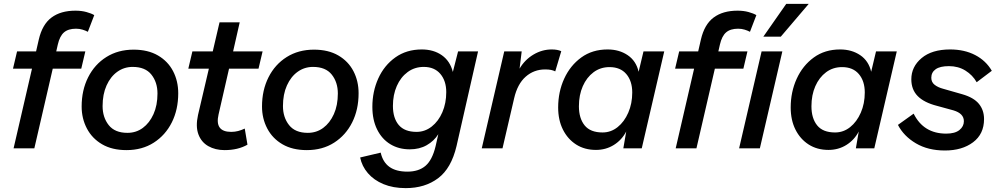

<svg xmlns="http://www.w3.org/2000/svg" viewBox="-20 -765 5142 990"><path d="M50 0 145 -411H47L68 -500H166L180 -561Q198 -639 245.5 -674.5Q293 -710 369 -710Q400 -710 425.5 -703Q451 -696 466 -687L433 -601Q422 -607 406 -612Q390 -617 372 -617Q332 -617 310 -598Q288 -579 278 -535L270 -500H420L399 -411H252L157 0Z M632 9Q558 9 506.5 -21Q455 -51 428 -102.5Q401 -154 401 -216Q401 -300 434.5 -366.5Q468 -433 528.5 -471Q589 -509 669 -509Q743 -509 794.5 -479Q846 -449 872.5 -398Q899 -347 899 -284Q899 -200 866 -134Q833 -68 773 -29.5Q713 9 632 9ZM637 -80Q682 -80 716.5 -105.5Q751 -131 771.5 -176.5Q792 -222 792 -283Q792 -341 760.5 -380.5Q729 -420 664 -420Q620 -420 585 -395Q550 -370 529.5 -324.5Q509 -279 509 -218Q509 -160 540.5 -120Q572 -80 637 -80Z M1138 9Q1090 9 1054 -11.5Q1018 -32 1003 -72.5Q988 -113 1001 -172L1057 -411H951L972 -500H1077L1112 -650H1216L1182 -500H1334L1313 -411H1161L1107 -175Q1086 -85 1172 -85Q1191 -85 1208 -89.5Q1225 -94 1242 -102L1256 -19Q1207 9 1138 9Z M1562 9Q1488 9 1436.5 -21Q1385 -51 1358 -102.5Q1331 -154 1331 -216Q1331 -300 1364.5 -366.5Q1398 -433 1458.5 -471Q1519 -509 1599 -509Q1673 -509 1724.5 -479Q1776 -449 1802.5 -398Q1829 -347 1829 -284Q1829 -200 1796 -134Q1763 -68 1703 -29.5Q1643 9 1562 9ZM1567 -80Q1612 -80 1646.5 -105.5Q1681 -131 1701.5 -176.5Q1722 -222 1722 -283Q1722 -341 1690.5 -380.5Q1659 -420 1594 -420Q1550 -420 1515 -395Q1480 -370 1459.5 -324.5Q1439 -279 1439 -218Q1439 -160 1470.5 -120Q1502 -80 1567 -80Z M2072 205Q2007 205 1957.5 184.5Q1908 164 1877 128Q1846 92 1837 47L1943 22Q1954 71 1988 95.5Q2022 120 2081 120Q2139 120 2174 90Q2209 60 2226 -11L2240 -73Q2218 -38 2180.5 -16.5Q2143 5 2093 5Q2036 5 1992.5 -21.5Q1949 -48 1924.5 -97.5Q1900 -147 1900 -214Q1900 -293 1930.5 -360.5Q1961 -428 2018.5 -469Q2076 -510 2155 -510Q2216 -510 2258.5 -480Q2301 -450 2315 -394L2342 -500H2445L2334 -12Q2307 103 2239 154Q2171 205 2072 205ZM2128 -85Q2171 -85 2206 -112.5Q2241 -140 2261 -186.5Q2281 -233 2281 -290Q2281 -348 2250.5 -384Q2220 -420 2165 -420Q2118 -420 2082 -393.5Q2046 -367 2026 -321.5Q2006 -276 2006 -219Q2006 -156 2036 -120.5Q2066 -85 2128 -85Z M2464 0 2580 -500H2670L2659 -411Q2686 -457 2730.5 -483.5Q2775 -510 2825 -510Q2855 -510 2874 -501L2843 -397Q2833 -402 2821 -404.5Q2809 -407 2791 -407Q2733 -407 2690.5 -369.5Q2648 -332 2631 -258L2571 0Z M3053 8Q2994 8 2950.5 -20Q2907 -48 2882.5 -97Q2858 -146 2858 -211Q2858 -291 2889 -359Q2920 -427 2977 -468.5Q3034 -510 3113 -510Q3173 -510 3216.5 -480.5Q3260 -451 3273 -395L3298 -500H3405L3289 0H3194L3209 -87Q3186 -43 3145 -17.5Q3104 8 3053 8ZM3087 -82Q3130 -82 3164.5 -109.5Q3199 -137 3219.5 -184Q3240 -231 3240 -288Q3240 -347 3209.5 -383Q3179 -419 3123 -419Q3076 -419 3040.5 -392.5Q3005 -366 2985 -320.5Q2965 -275 2965 -217Q2965 -155 2994.5 -118.5Q3024 -82 3087 -82Z M3464 0 3559 -411H3461L3482 -500H3580L3594 -561Q3612 -639 3659.5 -674.5Q3707 -710 3783 -710Q3814 -710 3839.5 -703Q3865 -696 3880 -687L3847 -601Q3836 -607 3820 -612Q3804 -617 3786 -617Q3746 -617 3724 -598Q3702 -579 3692 -535L3684 -500H3834L3813 -411H3666L3571 0Z M4014 -500 3898 0H3791L3907 -500ZM4034 -745H4150L4006 -576H3916Z M4252 8Q4193 8 4149.5 -20Q4106 -48 4081.5 -97Q4057 -146 4057 -211Q4057 -291 4088 -359Q4119 -427 4176 -468.5Q4233 -510 4312 -510Q4372 -510 4415.5 -480.5Q4459 -451 4472 -395L4497 -500H4604L4488 0H4393L4408 -87Q4385 -43 4344 -17.5Q4303 8 4252 8ZM4286 -82Q4329 -82 4363.5 -109.5Q4398 -137 4418.5 -184Q4439 -231 4439 -288Q4439 -347 4408.5 -383Q4378 -419 4322 -419Q4275 -419 4239.5 -392.5Q4204 -366 4184 -320.5Q4164 -275 4164 -217Q4164 -155 4193.5 -118.5Q4223 -82 4286 -82Z M4852 11Q4765 11 4702.5 -26Q4640 -63 4610 -121L4691 -179Q4742 -76 4859 -76Q4904 -76 4927 -94.5Q4950 -113 4950 -140Q4950 -180 4896 -196L4812 -219Q4745 -236 4712 -269.5Q4679 -303 4679 -356Q4679 -421 4732 -465.5Q4785 -510 4879 -510Q4953 -510 5008.5 -481Q5064 -452 5094 -400L5016 -341Q4995 -378 4958 -401Q4921 -424 4873 -424Q4827 -424 4804.5 -408Q4782 -392 4782 -364Q4782 -341 4799.5 -327.5Q4817 -314 4844 -307L4942 -279Q5001 -262 5027.5 -229.5Q5054 -197 5054 -151Q5054 -74 4997.5 -31.5Q4941 11 4852 11Z"/></svg>

Font: Prodigy Sans Medium
Style: Italic
Weight: 500
Italic angle: -13°
Designer: Wei Huang
Foundry: Wei Huang
Version: Version 1.003; ttfautohint (v1.8.3)